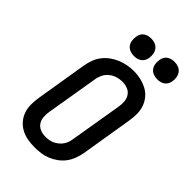

<svg xmlns="http://www.w3.org/2000/svg" viewBox="-283 -1059 1165 1165"><g transform="rotate(45 300.0 -476.0)"><path d="M255 8Q224 8 194 2.5Q164 -3 138.5 -17Q113 -31 94.5 -53Q76 -75 66.5 -102.5Q57 -130 57 -160.5Q57 -191 62 -222L117 -557Q122 -584 131.5 -610Q141 -636 158.5 -658.5Q176 -681 199.5 -698Q223 -715 249 -725.5Q275 -736 301.5 -741Q328 -746 355 -746Q386 -746 415.5 -739Q445 -732 470.5 -718.5Q496 -705 514.5 -682.5Q533 -660 542.5 -632.5Q552 -605 552 -574.5Q552 -544 547 -513L492 -178Q487 -152 477.5 -126Q468 -100 451 -77Q434 -54 410.5 -37Q387 -20 361 -9.5Q335 1 308 4.5Q281 8 255 8ZM256 -84Q272 -84 287 -86.5Q302 -89 316 -95.5Q330 -102 343 -112.5Q356 -123 365 -136Q374 -149 379 -163.5Q384 -178 386 -193L442 -528Q446 -551 444 -574.5Q442 -598 429.5 -616.5Q417 -635 395.5 -643Q374 -651 351 -651Q328 -651 306 -644Q284 -637 265.5 -622Q247 -607 236.5 -585.5Q226 -564 223 -542L167 -207Q163 -184 165 -160.5Q167 -137 179 -119Q191 -101 212 -92.5Q233 -84 256 -84ZM490 -810Q472 -810 455.5 -816.5Q439 -823 429 -836.5Q419 -850 416.5 -867.5Q414 -885 417 -903Q419 -916 425 -927.5Q431 -939 442 -946.5Q453 -954 465.5 -957Q478 -960 490 -960Q508 -960 524.5 -953.5Q541 -947 551 -933.5Q561 -920 564 -902.5Q567 -885 564 -867Q562 -854 555.5 -842.5Q549 -831 538.5 -823.5Q528 -816 515.5 -813Q503 -810 490 -810ZM290 -810Q272 -810 255.5 -816.5Q239 -823 229 -836.5Q219 -850 216.5 -867.5Q214 -885 217 -903Q219 -916 225 -927.5Q231 -939 242 -946.5Q253 -954 265.5 -957Q278 -960 290 -960Q308 -960 324.5 -953.5Q341 -947 351 -933.5Q361 -920 364 -902.5Q367 -885 364 -867Q362 -854 355.5 -842.5Q349 -831 338.5 -823.5Q328 -816 315.5 -813Q303 -810 290 -810Z"/></g></svg>

Font: Iosevka Curly Slab SmBdEx
Style: Italic
Weight: 600
Width: 7
Italic angle: -9°
Monospace: yes
Designer: Belleve Invis
Foundry: Belleve Invis
Version: Version 11.1.0; ttfautohint (v1.8.3)